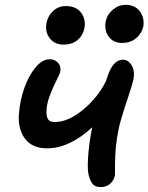

<svg xmlns="http://www.w3.org/2000/svg" viewBox="-20 -767 609 788"><path d="M480 -590.8Q445.3 -590.8 426 -616.9Q406.7 -643.1 414.1 -680.2Q419.9 -708 443.4 -727.5Q466.8 -747.1 495.1 -747.1Q535.2 -747.1 554.7 -719.5Q574.2 -691.9 567.9 -657.2Q562.5 -631.8 539.8 -611.3Q517.1 -590.8 480 -590.8ZM240.2 -584Q204.1 -584 184.1 -610.1Q164.1 -636.2 170.9 -672.9Q176.8 -702.6 198.5 -722.4Q220.2 -742.2 249 -742.2Q293 -742.2 313.2 -714.4Q333.5 -686.5 326.2 -649.9Q320.3 -621.6 298.6 -602.8Q276.9 -584 240.2 -584ZM172.9 -158.2Q111.3 -158.2 81.5 -199.2Q51.8 -240.2 58.1 -304.2Q62.5 -356.4 80.1 -406.5Q97.7 -456.5 125.7 -490.2Q153.8 -523.9 184.1 -523.9Q204.1 -523.9 217 -510.5Q230 -497.1 228 -477.1Q227.1 -466.8 213.1 -439.7Q199.2 -412.6 185.8 -378.4Q172.4 -344.2 170.9 -314.9Q169.4 -289.6 177 -277.8Q184.6 -266.1 204.1 -266.1Q259.3 -266.1 319.8 -315.7Q380.4 -365.2 415 -434.1Q418.5 -446.3 420.9 -452.1Q443.4 -522 484.9 -522Q506.8 -522 520.5 -498.5Q534.2 -475.1 527.8 -441.9Q523.9 -421.9 498.3 -345Q472.7 -268.1 466.8 -236.8Q452.1 -167 452.1 -94.2Q451.7 -84.5 451.9 -65.7Q452.1 -46.9 451.2 -45.9Q447.3 -26.9 431.9 -12.9Q416.5 1 393.1 1Q369.6 1 358.2 -14.6Q346.7 -30.3 341.8 -59.1Q338.4 -87.4 342.8 -138.2Q347.2 -189 356.9 -236.8Q356.9 -239.3 358.9 -245.1Q265.6 -158.2 172.9 -158.2Z"/></svg>

Font: Shantell Sans Bouncy
Style: Italic
Weight: 500
Italic angle: -11.31°
Designer: Stephen Nixon, Anya Danilova, Shantell Martin
Foundry: Arrow Type
Version: Version 1.006;[9816181b4]